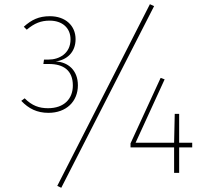

<svg xmlns="http://www.w3.org/2000/svg" viewBox="-20 -821 1003 912"><path d="M692 -801 252 62 271 71 712 -792ZM350 -416C350 -488 302 -527 244 -529C297 -536 339 -572 339 -635C339 -699 291 -744 217 -744C164 -744 130 -727 93 -694L107 -680C144 -711 175 -723 216 -723C275 -723 315 -689 315 -634C315 -566 260 -538 211 -538H189L186 -517H213C281 -517 326 -487 326 -415C326 -352 285 -307 208 -307C166 -307 132 -319 97 -354L81 -342C116 -305 156 -285 210 -285C295 -285 350 -339 350 -416ZM893 -143H831V-280H810L807 -143H624L762 -444L743 -451L600 -140V-121H807V0H831V-121H893Z"/></svg>

Font: Glow Sans SC Normal Thin
Style: Regular
Weight: 100
Designer: Ryoko NISHIZUKA (kana, bopomofo & ideographs); Paul D. Hunt (Latin, Greek & Cyrillic); Sandoll Communications, Soo-young
Version: Version 0.93